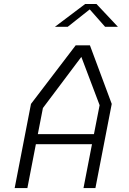

<svg xmlns="http://www.w3.org/2000/svg" viewBox="-20 -962 660 982"><path d="M55 0H120L163.5 -224.5H450.5L407 0H468L551.5 -430.5L440 -730H367L138.5 -430.5ZM173.5 -276 199.5 -409.5 396 -671 489.5 -424 460.5 -276ZM261 -825H326.5L439 -914L517.5 -825H583L473.5 -941.5H415.5Z"/></svg>

Font: Monaspace Krypton ExtraLight
Style: Italic
Weight: 200
Italic angle: -11°
Designer: Riley Cran & the Lettermatic Team
Foundry: Lettermatic
Version: Version 1.101 (Monaspace Krypton)